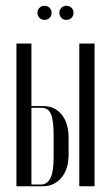

<svg xmlns="http://www.w3.org/2000/svg" viewBox="-20 -646 379 666"><path d="M131 -278Q170 -278 194 -248.5Q218 -219 218 -167V-111Q218 -59 193 -29.5Q168 0 129 0H37V-495H89V-278ZM308 -495V0H255V-495ZM166 -177Q166 -230 156.5 -251Q147 -272 125 -272H89V-6H123Q143 -6 154.5 -27.5Q166 -49 166 -101ZM110 -602Q110 -612 117 -619Q124 -626 134 -626Q145 -626 152 -619Q159 -612 159 -602Q159 -591 152 -584Q145 -577 134 -577Q124 -577 117 -584Q110 -591 110 -602ZM186 -602Q186 -612 193 -619Q200 -626 210 -626Q221 -626 228 -619Q235 -612 235 -602Q235 -591 228 -584Q221 -577 210 -577Q200 -577 193 -584Q186 -591 186 -602Z"/></svg>

Font: Moniqa Cond Display
Style: Regular
Weight: 400
Width: 3
Designer: Rajesh Rajput
Foundry: Rajesh Rajput
Version: Version 1.000